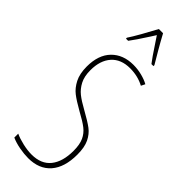

<svg xmlns="http://www.w3.org/2000/svg" viewBox="-312 -972 1003 1003"><g transform="rotate(45 189.5 -470.0)"><path d="M168 10Q138 10 103 3.5Q68 -3 41 -15V-44Q67 -32 102 -24Q137 -16 167 -16Q238 -16 273.5 -60.5Q309 -105 309 -185Q309 -231 296 -259.5Q283 -288 258 -307.5Q233 -327 183 -354Q135 -381 108.5 -401.5Q82 -422 64 -457Q46 -492 46 -545Q46 -631 91.5 -677.5Q137 -724 213 -724Q245 -724 276 -716Q307 -708 328 -696L317 -674Q270 -699 213 -699Q146 -699 109.5 -658Q73 -617 73 -545Q73 -499 89 -468.5Q105 -438 129.5 -418.5Q154 -399 196 -376Q252 -345 278.5 -325Q305 -305 321 -272Q337 -239 337 -185Q337 -91 293 -40.5Q249 10 168 10ZM291 -800V-793H276Q257 -817 213 -884Q189 -920 189 -920L172 -893Q125 -820 104 -793H88V-800Q103 -822 128.5 -867Q154 -912 174 -950H205Q227 -909 251.5 -867Q276 -825 291 -800Z"/></g></svg>

Font: Noto Sans Display Thin Cond
Style: Regular
Weight: 250
Width: 3
Designer: Monotype Design team
Foundry: Monotype Imaging Inc.
Version: Version 1.000